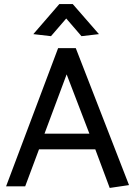

<svg xmlns="http://www.w3.org/2000/svg" viewBox="-20 -917 665 945"><path d="M420 -259H199L308 -551ZM266 -680 10 0H104L172 -182H449L520 8L615 -6L353 -680ZM306 -826 381 -739 467 -749 338 -897H272L144 -749L231 -739Z"/></svg>

Font: Catamaran Medium
Style: Regular
Weight: 500
Designer: Pria Ravichandran
Version: Version 2.000